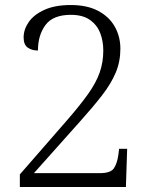

<svg xmlns="http://www.w3.org/2000/svg" viewBox="-20 -744 599 764"><path d="M59 0V-50L242 -260Q297 -323 329.5 -368.5Q362 -414 376.5 -455Q391 -496 391 -543Q391 -581 378.5 -613Q366 -645 337.5 -665Q309 -685 262 -685Q191 -685 161 -644.5Q131 -604 131 -543Q107 -543 90.5 -554.5Q74 -566 74 -595Q74 -627 94.5 -656.5Q115 -686 157 -705Q199 -724 262 -724Q327 -724 371 -700.5Q415 -677 437 -637.5Q459 -598 459 -550Q459 -499 440.5 -455Q422 -411 386 -364.5Q350 -318 297 -259L115 -55H377Q420 -55 433 -74Q446 -93 451 -128L454 -152H486L481 0Z"/></svg>

Font: Noto Serif Myanmar Light
Style: Regular
Weight: 300
Designer: Ben Mitchell and the Monotype Design Team
Foundry: Monotype Imaging Inc.
Version: Version 2.106; ttfautohint (v1.8.4.7-5d5b)